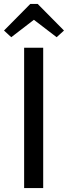

<svg xmlns="http://www.w3.org/2000/svg" viewBox="-29 -949 343 969"><path d="M27.8 -761.2 -8.8 -794.9 124 -929.2H161.1L293.9 -794.9L256.8 -761.2L142.1 -849.1ZM92.8 -708H189V0H92.8Z"/></svg>

Font: Sarala
Style: Regular
Weight: 400
Designer: Andres Torresi
Foundry: Huerta Tipografica
Version: Version 1.004;PS 001.003;hotconv 1.0.70;makeotf.lib2.5.58329